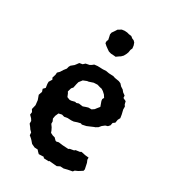

<svg xmlns="http://www.w3.org/2000/svg" viewBox="-179 -823 845 937"><g transform="rotate(30 243.5 -354.0)"><path d="M215 13 210 7 183 8 173 -2 167 -9 149 -10 130 -19 118 -33 111 -40 99 -50 98 -65 87 -76 81 -85 70 -99V-114L63 -125L50 -138L52 -153L44 -166L50 -191L47 -218L38 -243L45 -263L40 -278L51 -289L48 -310V-322L59 -340L54 -349L60 -368L61 -381L72 -392L82 -408L93 -422L96 -434L101 -443L117 -456L124 -465L132 -476L149 -479L160 -489L180 -493L189 -498L199 -506L217 -508L247 -507L265 -508L282 -505L302 -504H307L319 -500L343 -496L355 -491L366 -479L380 -470L389 -459L403 -449L404 -436L421 -428L425 -412L431 -403V-387L437 -362L440 -343L433 -330L430 -312L419 -304L416 -289L407 -279L394 -275L380 -264L370 -252L357 -244L351 -242L330 -233L316 -227L293 -222L286 -225L269 -221L251 -215L238 -214L217 -215L199 -212L185 -216L167 -212L159 -194L156 -177L162 -164V-151L172 -137L179 -123L183 -112L197 -105L209 -102L221 -90L226 -88L239 -91L261 -88L295 -86L301 -90L323 -94L329 -99L351 -102L358 -106L382 -101L402 -99V-87L408 -73L415 -40L413 -31L391 -17L375 -10L369 -2L343 3L323 8L304 7L288 15L278 14L245 11L242 14ZM180 -297H189L209 -302L217 -300L229 -304L252 -301L266 -306L279 -310H297L310 -319L316 -327L328 -342L318 -370L317 -380L322 -389L313 -403L300 -415L289 -422L279 -424L262 -429L241 -428L217 -420L209 -419L189 -411L182 -402L175 -393L171 -378L167 -358L159 -349L153 -328L158 -320L165 -303ZM270 -591 261 -592 243 -593 229 -597 216 -606 205 -614 194 -624V-636L198 -644L195 -659L192 -672L194 -683L205 -699L212 -710L230 -721L245 -723L260 -722L271 -719L286 -717L296 -709L306 -705L314 -697L319 -683L321 -667L316 -656L314 -642L310 -631L302 -616L292 -606L284 -601Z"/></g></svg>

Font: Winky Rough Medium
Style: Regular
Weight: 500
Designer: Simon Atzbach
Foundry: typofactur
Version: Version 1.206; ttfautohint (v1.8.4.7-5d5b)